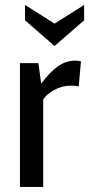

<svg xmlns="http://www.w3.org/2000/svg" viewBox="-20 -740 353 760"><path d="M59 0V-490H132L143 -409Q178 -455.5 209.8 -477.8Q241.5 -500 277.5 -500Q290 -500 300.5 -497L291.5 -398Q285 -399.5 277.8 -400.2Q270.5 -401 261.5 -401Q225.5 -401 194.5 -383.8Q163.5 -366.5 151 -346V0ZM196 -558 79 -659.5V-720.5L196 -646.5L313 -720.5V-659.5Z"/></svg>

Font: Cabin
Style: Regular
Weight: 400
Width: 4
Designer: Pablo Impallari
Foundry: Pablo Impallari. http://www.impallari.com Igino Marini. http://www.ikern.com
Version: Version 3.001